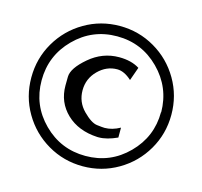

<svg xmlns="http://www.w3.org/2000/svg" viewBox="-100 -812 946 898"><g transform="rotate(15 373.5 -362.5)"><path d="M663 -362H664Q663 -482 578.5 -567Q494 -652 374 -652Q254 -652 169.5 -567Q85 -482 85 -362Q85 -242 169.5 -157.5Q254 -73 374 -73Q494 -73 578.5 -158Q663 -243 663 -362ZM80.5 -192Q35 -270 35 -362.5Q35 -455 80.5 -533Q126 -611 204 -656.5Q282 -702 374 -702Q466 -702 544 -656.5Q622 -611 667.5 -533Q713 -455 713 -362.5Q713 -270 667.5 -192Q622 -114 544 -68.5Q466 -23 374 -23Q282 -23 204 -68.5Q126 -114 80.5 -192ZM427 -223Q463 -223 501 -244V-196Q451 -173 412 -173Q412 -173 405 -173Q312 -178 255.5 -232Q199 -286 199 -367Q199 -368 199.5 -409.5Q200 -451 264 -505.5Q328 -560 408 -560Q468 -560 507 -535L484 -470Q448 -503 414 -503Q362 -503 322 -463Q282 -423 282 -366.5Q282 -310 321.5 -270Q361 -230 389 -226.5Q417 -223 427 -223Z"/></g></svg>

Font: Sawarabi Mincho
Style: Regular
Weight: 400
Version: Version 1.00